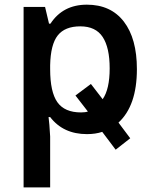

<svg xmlns="http://www.w3.org/2000/svg" viewBox="-20 -570 663 830"><path d="M196.8 -288.1V-271Q196.8 -172.4 228 -128.2Q259.3 -84 330.1 -84Q349.1 -84 359.9 -87.9L306.2 -157.2L373 -207L423.8 -141.1Q454.1 -184.6 454.1 -274.4Q454.1 -364.3 423.8 -410.2Q393.6 -456.1 327.1 -456.1Q260.7 -456.1 229.7 -417Q198.7 -377.9 196.8 -288.1ZM356 9.8Q253.4 9.8 196.8 -64H189.9L193.4 -30.8L196.8 20V240.2H82V-540H174.8L191.9 -467.8H198.2Q252 -549.8 355.5 -549.8Q459 -549.8 515.4 -476.6Q571.8 -403.3 571.8 -271Q571.8 -113.3 492.2 -40L543 27.8L480 77.1L421.9 0Q393.1 9.8 356 9.8Z"/></svg>

Font: OpenSans-Semibold
Style: Regular
Weight: 600
Foundry: Ascender Corporation
Version: Version 1.10